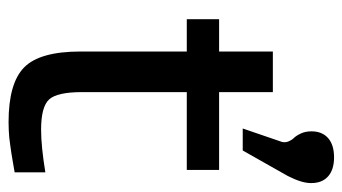

<svg xmlns="http://www.w3.org/2000/svg" viewBox="-202 -616 827 464"><g transform="rotate(90 212.0 -384.5)"><path d="M293.9 -69.8Q334 -69.8 397 -80.1V-5.9Q388.7 -4.4 372.8 -1.7Q356.9 1 350.6 2Q344.2 2.9 332.5 4.6Q320.8 6.3 313.2 7.1Q305.7 7.8 295.9 8.3Q286.1 8.8 275.9 8.8Q181.2 8.8 143.1 -29.1Q105 -66.9 105 -165V-421.9H26.9V-500H105V-629.9H203.1V-500H391.1V-421.9H203.1V-168.9Q203.1 -108.4 220.9 -89.1Q238.8 -69.8 293.9 -69.8ZM291 -557.1 321.8 -647Q326.2 -657.2 322.8 -666.3Q319.3 -675.3 314 -680.7Q308.6 -686 303.2 -697.3Q297.9 -708.5 297.9 -723.1Q297.9 -749 314.2 -763.4Q330.6 -777.8 360.8 -777.8Q390.6 -777.8 406.7 -763.4Q422.9 -749 422.9 -723.1V-721.2Q422.9 -699.7 405.8 -666L344.2 -557.1Z"/></g></svg>

Font: LT Wave
Style: Regular
Weight: 400
Designer: Daniel Lyons
Version: Version 2.5 (Glyphs App)